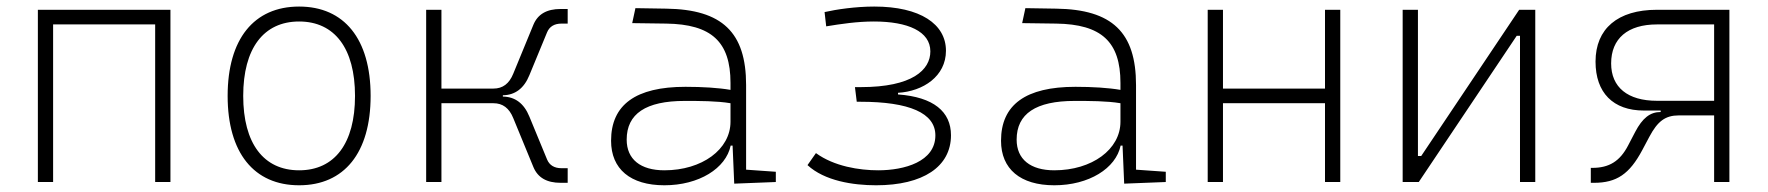

<svg xmlns="http://www.w3.org/2000/svg" viewBox="-20 -547 5313 577"><path d="M446.3 0H492.2V-517.6H93.8V0H139.6V-473.6H446.3Z M878.9 9.8C1014.6 9.8 1093.8 -87.9 1093.8 -258.8C1093.8 -429.7 1014.6 -527.3 878.9 -527.3C743.2 -527.3 664.1 -429.7 664.1 -258.8C664.1 -87.9 743.2 9.8 878.9 9.8ZM878.9 -35.2C772 -35.2 710.9 -116.2 710.9 -258.8C710.9 -401.4 772 -482.4 878.9 -482.4C985.8 -482.4 1046.9 -401.4 1046.9 -258.8C1046.9 -116.2 985.8 -35.2 878.9 -35.2Z M1260.7 0H1306.6V-236.8H1462.9C1490.7 -236.8 1510.3 -222.2 1522.5 -191.9L1583 -44.9C1596.2 -13.2 1623 2.4 1665 2.4H1686V-41.5H1667.5C1646 -41.5 1631.3 -50.3 1624 -67.9L1570.8 -196.8C1554.7 -236.3 1527.8 -256.3 1491.2 -256.8V-260.7C1527.8 -261.2 1554.7 -281.2 1570.8 -320.8L1624 -449.7C1631.3 -467.3 1646 -476.1 1667.5 -476.1H1686V-520H1665C1623 -520 1596.2 -504.4 1583 -472.7L1522.5 -325.7C1510.3 -295.4 1490.7 -280.8 1462.9 -280.8H1306.6V-517.6H1260.7Z M2186.5 4.9 2311.5 0V-30.8L2222.2 -37.1V-291.5C2222.2 -449.7 2150.4 -518.6 1982.4 -521L1889.6 -522.5L1879.9 -477.5L1982.4 -476.1C2117.7 -474.1 2175.3 -421.9 2175.3 -297.9V-276.9C2139.2 -283.2 2090.8 -286.1 2040 -286.1C1890.6 -286.1 1816.4 -232.4 1816.4 -124C1816.4 -39.1 1874.5 9.8 1976.6 9.8C2080.6 9.8 2161.6 -41 2175.8 -109.4H2181.6ZM2175.3 -236.8V-181.2C2175.3 -98.1 2089.8 -35.2 1976.6 -35.2C1904.8 -35.2 1863.3 -68.4 1863.3 -127.4C1863.3 -205.1 1920.9 -243.7 2037.6 -243.7C2082 -243.7 2134.3 -243.7 2175.3 -236.8Z M2612.8 9.8C2753.9 9.8 2837.9 -45.9 2837.9 -140.6C2837.9 -211.4 2785.6 -255.4 2678.7 -263.2V-268.1C2754.4 -272.5 2822.8 -317.9 2822.8 -394.5C2822.8 -474.6 2745.6 -527.3 2607.4 -527.3C2550.8 -527.3 2492.7 -518.6 2458 -510.7L2462.9 -467.8C2507.3 -475.1 2556.2 -482.4 2606 -482.4C2708.5 -482.4 2775.9 -452.6 2775.9 -392.6C2775.9 -336.9 2721.7 -285.2 2566.9 -285.2H2549.3L2554.7 -241.2H2565.4C2712.4 -241.2 2791 -207.5 2791 -140.1C2791 -61 2697.8 -35.2 2619.1 -35.2C2563 -35.2 2486.8 -46.9 2432.1 -86.9L2406.7 -50.8C2458 -3.4 2543.5 9.8 2612.8 9.8Z M3358.4 4.9 3483.4 0V-30.8L3394 -37.1V-291.5C3394 -449.7 3322.3 -518.6 3154.3 -521L3061.5 -522.5L3051.8 -477.5L3154.3 -476.1C3289.6 -474.1 3347.2 -421.9 3347.2 -297.9V-276.9C3311 -283.2 3262.7 -286.1 3211.9 -286.1C3062.5 -286.1 2988.3 -232.4 2988.3 -124C2988.3 -39.1 3046.4 9.8 3148.4 9.8C3252.4 9.8 3333.5 -41 3347.7 -109.4H3353.5ZM3347.2 -236.8V-181.2C3347.2 -98.1 3261.7 -35.2 3148.4 -35.2C3076.7 -35.2 3035.2 -68.4 3035.2 -127.4C3035.2 -205.1 3092.8 -243.7 3209.5 -243.7C3253.9 -243.7 3306.2 -243.7 3347.2 -236.8Z M3961.9 0H4007.8V-517.6H3961.9V-280.8H3655.3V-517.6H3609.4V0H3655.3V-236.8H3961.9Z M4195.3 0H4243.7L4538.1 -439.5H4547.9V0H4593.8V-517.6H4545.4L4251 -78.1H4241.2V-517.6H4195.3Z M4920.4 -214.8H4970.7V-210.4C4939 -210.4 4916 -192.4 4894 -150.4L4872.6 -109.4C4848.1 -62.5 4815.9 -42.5 4765.1 -42.5H4760.7V2.4H4770C4838.4 2.4 4877 -23.9 4915.5 -96.2L4936.5 -135.7C4961.4 -182.6 4984.4 -200.2 5025.4 -200.2H5131.3V0H5177.2V-517.6H4959.5C4841.8 -517.6 4774.9 -460.9 4774.9 -361.8C4774.9 -268.6 4827.6 -214.8 4920.4 -214.8ZM5131.3 -244.1H4959.5C4871.6 -244.1 4821.8 -284.7 4821.8 -356.4C4821.8 -431.2 4871.6 -473.6 4959.5 -473.6H5131.3Z"/></svg>

Font: Cascadia Code PL ExtraLight
Style: Regular
Weight: 200
Monospace: yes
Designer: Aaron Bell
Foundry: Saja Typeworks
Version: Version 2404.023